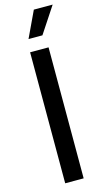

<svg xmlns="http://www.w3.org/2000/svg" viewBox="-142 -986 555 1030"><g transform="rotate(-15 135.5 -471.5)"><path d="M186.5 -727.5V0H84V-727.5ZM94.2 -798.3 162.6 -943.4H267.1L171.4 -798.3Z"/></g></svg>

Font: Inter Cardless
Style: Regular
Weight: 400
Designer: Rasmus Andersson
Foundry: rsms
Version: Version 4.001;git-9221beed3